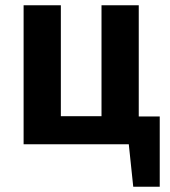

<svg xmlns="http://www.w3.org/2000/svg" viewBox="-20 -550 650 732"><path d="M589 -106V162H488L471 0H70V-530H212V-107H367V-530H509V-106Z"/></svg>

Font: FiraSans
Style: Regular
Weight: 600
Designer: Carrois Corporate & Edenspiekermann AG
Foundry: Carrois Corporate GbR & Edenspiekermann AG
Version: Version 3.106;PS 003.106;hotconv 1.0.70;makeotf.lib2.5.58329